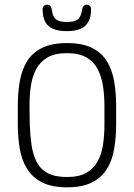

<svg xmlns="http://www.w3.org/2000/svg" viewBox="-20 -790 572 820"><path d="M476 -337Q476 -394 467.5 -443Q459 -492 436.5 -528.5Q414 -565 373 -585.5Q332 -606 266 -606Q202 -606 160.5 -586Q119 -566 96 -529Q73 -492 64.5 -443Q56 -394 56 -337V-260Q56 -203 64.5 -154Q73 -105 96 -68.5Q119 -32 160 -11Q201 10 266 10Q331 10 372 -10.5Q413 -31 436 -67.5Q459 -104 467.5 -153.5Q476 -203 476 -260ZM107 -258 106 -339Q106 -384 112 -424Q118 -464 135 -495.5Q152 -527 183.5 -545Q215 -563 266 -563Q317 -563 348.5 -545Q380 -527 396.5 -496Q413 -465 419.5 -424.5Q426 -384 426 -339V-258Q426 -213 420 -172.5Q414 -132 397 -101Q380 -70 349 -52Q318 -34 266 -34Q213 -34 182 -51.5Q151 -69 135.5 -100.5Q120 -132 114.5 -172.5Q109 -213 107 -258ZM330 -746Q326 -718 312 -707Q298 -696 266 -696Q234 -696 219.5 -707Q205 -718 202 -745Q200 -758 195.5 -764Q191 -770 181 -770Q173 -770 167.5 -764.5Q162 -759 162 -751Q162 -718 173 -697Q184 -676 207.5 -666.5Q231 -657 265 -657Q300 -657 323 -666.5Q346 -676 357.5 -697Q369 -718 369 -751Q369 -759 364 -764.5Q359 -770 351 -770Q333 -770 330 -746Z"/></svg>

Font: Beiruti Light
Style: Regular
Weight: 300
Designer: Arlette Boutros
Foundry: Boutros
Version: Version 1.41